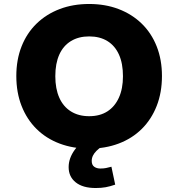

<svg xmlns="http://www.w3.org/2000/svg" viewBox="-20 -736 896 965"><path d="M428 11Q347 11 279.5 -14.5Q212 -40 163.5 -88Q115 -136 88.5 -203.5Q62 -271 62 -354Q62 -436 88.5 -503Q115 -570 164 -617.5Q213 -665 280 -690.5Q347 -716 428 -716Q509 -716 576 -690.5Q643 -665 692 -617.5Q741 -570 767.5 -503Q794 -436 794 -354Q794 -271 767.5 -203.5Q741 -136 692.5 -88Q644 -40 576.5 -14.5Q509 11 428 11ZM428 -152Q482 -152 519.5 -176Q557 -200 577.5 -245Q598 -290 598 -353Q598 -417 578 -461.5Q558 -506 520 -529.5Q482 -553 428 -553Q375 -553 336.5 -529.5Q298 -506 278 -461.5Q258 -417 258 -353Q258 -290 278 -245Q298 -200 336.5 -176Q375 -152 428 -152ZM461 209Q396 209 360.5 180.5Q325 152 325 104Q325 59 356 16.5Q387 -26 436 -49L493 0Q477 10 465 22Q453 34 447 46.5Q441 59 441 73Q441 93 453.5 102Q466 111 484 111Q501 111 513 108.5Q525 106 540 102L559 192Q533 201 511 205Q489 209 461 209Z"/></svg>

Font: Nunito Sans 7pt Black
Style: Regular
Weight: 900
Designer: Vernon Adams
Foundry: Vernon Adams
Version: Version 3.101;gftools[0.9.27]